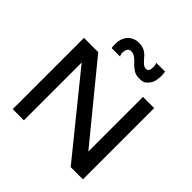

<svg xmlns="http://www.w3.org/2000/svg" viewBox="-237 -1141 1334 1334"><g transform="rotate(45 430.0 -473.5)"><path d="M355 -786.1H271Q268.1 -796.4 268.1 -825.2Q268.1 -873 292 -904.8Q324.2 -946.8 381.8 -946.8Q432.6 -946.8 466.8 -911.1Q469.7 -908.2 479.2 -897.2Q488.8 -886.2 494.1 -880.4Q499.5 -874.5 508.1 -866.9Q516.6 -859.4 524.2 -855.7Q531.7 -852.1 539.1 -852.1Q557.1 -852.1 563.5 -864.3Q569.8 -876.5 569.8 -900.9Q569.8 -916 563 -933.1H648.9Q652.8 -917.5 652.8 -890.1Q652.8 -871.1 647.7 -847.9Q642.6 -824.7 630.9 -809.1Q615.2 -788.1 601.1 -780Q586.9 -772 555.2 -772Q525.4 -772 504.6 -783.4Q483.9 -794.9 463.9 -814.9Q462.9 -815.9 455.6 -823.7Q448.2 -831.5 445.6 -834.2Q442.9 -836.9 435.8 -843.5Q428.7 -850.1 423.8 -853Q418.9 -856 411.9 -860.1Q404.8 -864.3 397.9 -865.7Q391.1 -867.2 383.8 -867.2Q346.2 -867.2 346.2 -813Q346.2 -797.9 355 -786.1ZM85 -700.2H225.1L665 -163.1V-700.2H774.9V0H654.8L194.8 -567.9V0H85Z"/></g></svg>

Font: Copperplate Sans CC Heavy
Style: Regular
Weight: 400
Designer: indestructible type*
Foundry: Cowboy Collective
Version: Version 1.000